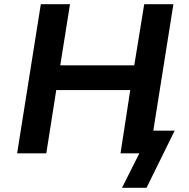

<svg xmlns="http://www.w3.org/2000/svg" viewBox="-20 -725 894 908"><path d="M557 163 639 0H555L572 -107H806L673 163ZM61 0 173 -705H311L265 -416H615L662 -705H800L688 0H550L596 -299H246L199 0Z"/></svg>

Font: Nunito Sans 6pt
Style: Bold Italic
Weight: 700
Italic angle: -9°
Version: Version 3.101;gftools[0.9.27]